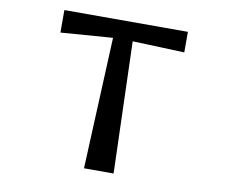

<svg xmlns="http://www.w3.org/2000/svg" viewBox="-89 -957 1254 1067"><g transform="rotate(10 538.5 -423.5)"><path d="M450 0 483 -742 190 -720V-847H887V-731L594 -742L617 0Z"/></g></svg>

Font: OpenDyslexic
Style: Regular
Weight: 400
Designer: Abbie Gonzalez
Version: Version 0.920;hotconv 1.0.109;makeotfexe 2.5.65596